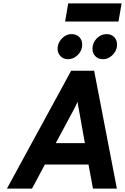

<svg xmlns="http://www.w3.org/2000/svg" viewBox="-20 -1120 742 1140"><path d="M21 0 402.5 -700H539L674 0H532L505.5 -143H246.5L170 0ZM311 -270H484L450 -460Q448.5 -466 446.5 -477.2Q444.5 -488.5 443 -499.5Q441.5 -510.5 441 -516Q438.5 -510 433.5 -499.8Q428.5 -489.5 423.2 -479.2Q418 -469 414.5 -462.5ZM591.5 -768.5Q562.5 -768.5 545.8 -786.5Q529 -804.5 529 -830Q529 -866 554.2 -891.8Q579.5 -917.5 612 -917.5Q641 -917.5 658 -899.8Q675 -882 675 -856Q675 -831.5 662.8 -811.8Q650.5 -792 631.5 -780.2Q612.5 -768.5 591.5 -768.5ZM384.5 -768.5Q356.5 -768.5 339.2 -786.5Q322 -804.5 322 -830Q322 -854.5 334.2 -874.2Q346.5 -894 365.2 -905.8Q384 -917.5 404 -917.5Q434 -917.5 451 -899.8Q468 -882 468 -856Q468 -819.5 442.2 -794Q416.5 -768.5 384.5 -768.5ZM366.5 -992 385 -1100H702L683.5 -992Z"/></svg>

Font: Overpass ExtraBold
Style: Italic
Weight: 800
Italic angle: -10°
Designer: Delve Withrington, Dave Bailey, Thomas Jockin
Foundry: Delve Fonts LLC
Version: Version 4.000